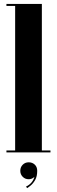

<svg xmlns="http://www.w3.org/2000/svg" viewBox="-20 -770 288 970"><path d="M12.5 0V-10H56.5V-740H12.5V-750H191.5V-10H235V0ZM117 180.5 111.5 172.5Q144 157.5 154 123.5Q141.5 135.5 125 135.5Q107 135.5 94.8 123.2Q82.5 111 82.5 93Q82.5 74.5 94.8 62.2Q107 50 125 50Q143.5 50 155.8 61.8Q168 73.5 168 93Q168 121 157.8 139Q147.5 157 135.2 167Q123 177 117 180.5Z"/></svg>

Font: Imbue 100pt ExtraBold
Style: Regular
Weight: 800
Designer: Tyler Finck
Foundry: Etcetera Type Company
Version: Version 1.102; ttfautohint (v1.8.3)